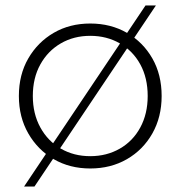

<svg xmlns="http://www.w3.org/2000/svg" viewBox="-20 -612 660 702"><path d="M310 4Q235 4 176.5 -30Q118 -64 83.5 -124Q49 -184 49 -261Q49 -339 83.5 -398.5Q118 -458 176.5 -492Q235 -526 310 -526Q385 -526 444 -492Q503 -458 537 -398.5Q571 -339 571 -261Q571 -184 537 -124Q503 -64 444 -30Q385 4 310 4ZM310 -41Q370 -41 418 -68.5Q466 -96 493 -146Q520 -196 520 -261Q520 -327 493 -376.5Q466 -426 418 -453.5Q370 -481 310 -481Q250 -481 202.5 -453.5Q155 -426 127.5 -376.5Q100 -327 100 -261Q100 -196 127.5 -146Q155 -96 202.5 -68.5Q250 -41 310 -41ZM68 70 512 -592H550L106 70Z"/></svg>

Font: Montserrat Z Light
Style: Regular
Weight: 300
Designer: Julieta Ulanovsky
Foundry: Julieta Ulanovsky
Version: Version 8.000